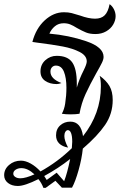

<svg xmlns="http://www.w3.org/2000/svg" viewBox="-115 -547 577 925"><path d="M61 -342 41 -345Q58 -410 100.5 -449Q143 -488 193 -488Q214 -488 230 -484Q246 -480 271 -472Q312 -457 343 -457Q373 -457 389.5 -473.5Q406 -490 413 -527Q426 -518 434 -502Q442 -486 442 -469Q442 -449 430.5 -429Q419 -409 396.5 -396Q374 -383 345 -383Q318 -383 299.5 -390.5Q281 -398 256 -412Q237 -424 223 -429.5Q209 -435 192 -435Q167 -435 149.5 -420.5Q132 -406 123 -385Q216 -377 300 -348.5Q384 -320 384 -273Q384 -261 376 -244.5Q368 -228 348 -193Q318 -139 297.5 -94.5Q277 -50 268 1Q250 4 224 4Q201 4 183 1Q195 -21 199 -48Q205 -87 205 -124Q205 -172 193 -201.5Q181 -231 154 -231Q143 -231 135.5 -223Q128 -215 128 -202Q128 -167 181 -147Q169 -142 158 -142Q125 -142 102.5 -157.5Q80 -173 80 -203Q80 -236 103.5 -257Q127 -278 158 -278Q211 -278 233 -246.5Q255 -215 255 -145V-125Q267 -167 288 -208Q303 -238 303 -251Q303 -279 269 -296.5Q235 -314 187.5 -323Q140 -332 61 -342ZM428 -65Q428 1 391.5 54.5Q355 108 284 169Q279 218 263.5 273Q248 328 232 357H183L152 324L105 358H94Q85 334 70 316Q4 349 -29 349Q-58 349 -76.5 334.5Q-95 320 -95 297Q-95 268 -71 247.5Q-47 227 -14 227Q8 227 33 241Q58 255 80 279Q163 233 231 167Q233 145 233 136Q233 109 227.5 94.5Q222 80 212 80Q205 80 200 88Q195 96 195 108Q195 130 213 164Q185 159 170 144Q155 129 155 105Q155 75 175 57Q195 39 224 39Q275 39 285 109Q371 0 371 -131Q371 -163 365 -182Q397 -159 412.5 -132.5Q428 -106 428 -65ZM194 326Q209 288 223 219Q166 264 98 301L110 320L158 285ZM-17 312Q8 312 51 293Q19 263 -12 263Q-28 263 -39.5 270.5Q-51 278 -51 290Q-51 299 -41.5 305.5Q-32 312 -17 312Z"/></svg>

Font: Charmonman
Style: Bold
Weight: 700
Designer: Ekaluck Peanpanawate
Foundry: Cadson Demak Co.,Ltd.
Version: Version 1.000; ttfautohint (v1.6)